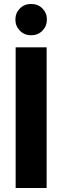

<svg xmlns="http://www.w3.org/2000/svg" viewBox="-20 -942 312 962"><path d="M58.4 0V-705H213.7V0ZM135.7 -765.4Q101.5 -765.4 79.3 -788.6Q57.1 -811.7 57.1 -844Q57.1 -876.5 79.3 -899.3Q101.5 -922.1 135.7 -922.1Q170.9 -922.1 192.9 -899.3Q215 -876.5 215 -844Q215 -811.7 192.9 -788.6Q170.9 -765.4 135.7 -765.4Z"/></svg>

Font: TikTok Sans Light
Style: Regular
Weight: 300
Version: Version 4.000